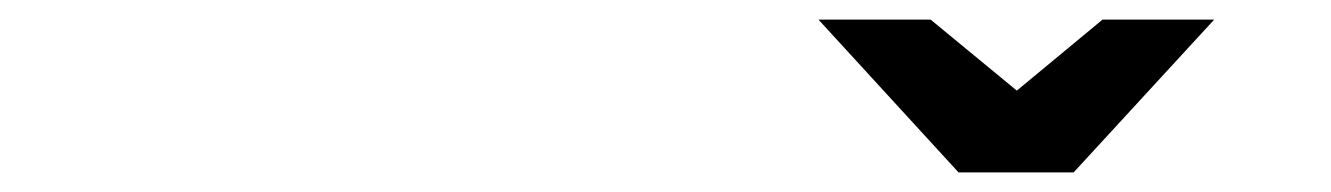

<svg xmlns="http://www.w3.org/2000/svg" viewBox="-20 -941 1359 196"><path d="M958.5 -765 815.5 -921H930L1018 -848.5L1105.5 -921H1219.5L1076 -765Z"/></svg>

Font: Undotted
Style: Bold
Weight: 700
Designer: Delve Withrington, Dave Bailey, Thomas Jockin
Foundry: Delve Fonts LLC
Version: Version 4.000